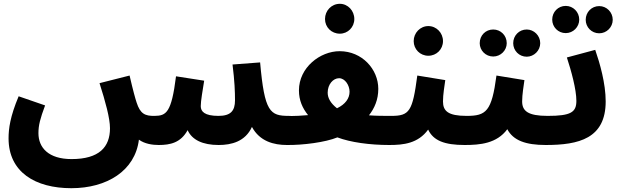

<svg xmlns="http://www.w3.org/2000/svg" viewBox="-20 -757 3267 1009"><path d="M355 232C541 232 690 141 710 -23C740 -1 781 5 814 5C875 5 930 -7 966 -73C989 -22 1045 5 1129 5C1196 5 1269 -13 1304 -90C1345 -14 1419 5 1488 5C1547 5 1578 -27 1578 -73C1578 -115 1554 -148 1498 -148C1399 -148 1370 -168 1347 -429L1202 -418C1213 -330 1215 -274 1215 -230C1215 -174 1192 -148 1128 -148C1055 -148 1035 -171 1035 -199C1035 -226 1045 -283 1053 -333L905 -356C881 -163 853 -149 793 -148C742 -147 717 -159 698 -218C691 -239 679 -282 661 -360L503 -320C534 -223 558 -136 558 -83C558 16 501 79 356 79C235 79 182 19 182 -57C182 -99 191 -133 217 -203L78 -251C33 -144 25 -80 25 -30C25 148 166 232 355 232Z M1766 -580C1808 -580 1842 -614 1842 -657C1842 -701 1808 -737 1766 -737C1722 -737 1688 -701 1688 -657C1688 -614 1722 -580 1766 -580ZM1488 5C1571 6 1690 -9 1753 -35C1822 -9 1923 5 2026 5C2084 5 2115 -27 2115 -73C2115 -115 2092 -148 2036 -148C1997 -148 1957 -148 1919 -151C1948 -188 1968 -233 1968 -290C1968 -393 1883 -488 1765 -488C1662 -488 1551 -402 1551 -282C1551 -229 1570 -188 1599 -152C1565 -149 1530 -147 1498 -147ZM1702 -270C1702 -314 1731 -346 1762 -346C1793 -346 1817 -309 1817 -275C1817 -240 1795 -209 1751 -188C1718 -214 1702 -241 1702 -270Z M2231 -464C2274 -464 2308 -498 2308 -541C2308 -584 2274 -620 2231 -620C2188 -620 2154 -584 2154 -541C2154 -498 2188 -464 2231 -464ZM2026 5C2100 5 2177 -3 2230 -76C2257 -18 2316 5 2422 5C2481 5 2511 -27 2511 -73C2511 -115 2488 -148 2432 -148C2334 -148 2308 -174 2308 -224C2308 -261 2316 -306 2320 -336L2173 -360C2148 -171 2132 -148 2036 -148Z M2572 -460C2611 -460 2643 -492 2643 -530C2643 -571 2611 -602 2572 -602C2532 -602 2501 -571 2501 -530C2501 -492 2532 -460 2572 -460ZM2748 -459C2786 -459 2819 -491 2819 -530C2819 -570 2786 -602 2748 -602C2708 -602 2677 -570 2677 -530C2677 -491 2708 -459 2748 -459ZM2422 5C2503 5 2591 -3 2646 -78C2677 -19 2742 5 2848 5C2907 5 2937 -27 2937 -73C2937 -115 2914 -148 2858 -148C2754 -148 2724 -174 2724 -224C2724 -261 2732 -306 2736 -336L2589 -360C2564 -171 2535 -148 2432 -148Z M2953 -583C2992 -583 3024 -615 3024 -654C3024 -694 2992 -726 2953 -726C2913 -726 2882 -694 2882 -654C2882 -615 2913 -583 2953 -583ZM3129 -582C3168 -582 3200 -614 3200 -653C3200 -693 3168 -725 3129 -725C3089 -725 3058 -693 3058 -653C3058 -614 3089 -582 3129 -582ZM2848 5C3022 5 3163 -29 3163 -224C3163 -319 3132 -426 3108 -495L2959 -455C2982 -385 3009 -287 3009 -227C3009 -167 2980 -148 2858 -148Z"/></svg>

Font: Noto Sans Arabic UI XBd
Style: Regular
Weight: 800
Designer: Monotype Design Team, Nadine Chahine and Nizar Qandah
Foundry: Monotype Imaging Inc.
Version: Version 2.010